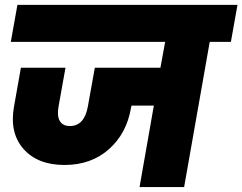

<svg xmlns="http://www.w3.org/2000/svg" viewBox="-20 -760 985 780"><path d="M23.9 -589.8 50.8 -740.2H944.8L918 -589.8H832L728 0H546.9L605 -331.1H514.2L512.2 -321.8Q494.6 -217.8 422.4 -153.8Q350.1 -89.8 242.2 -89.8Q132.3 -89.8 75 -155.5Q17.6 -221.2 37.1 -328.1L64.9 -484.9H246.1L217.8 -327.1Q210.9 -289.1 222.9 -268.6Q234.9 -248 264.2 -248Q293.5 -248 311.8 -268.3Q330.1 -288.6 336.9 -327.1L365.2 -484.9H631.8L650.9 -589.8Z"/></svg>

Font: Poppins ExtraBold
Style: Italic
Weight: 800
Italic angle: -10°
Designer: Ninad Kale (Devanagari), Jonny Pinhorn (Latin)
Foundry: Indian Type Foundry
Version: Version 3.200;PS 1.000;hotconv 16.6.54;makeotf.lib2.5.65590